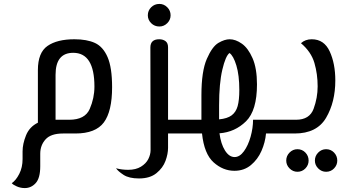

<svg xmlns="http://www.w3.org/2000/svg" viewBox="-20 -680 1793 978"><path d="M551 -236Q551 -113 509 -56.5Q467 0 364 0H301Q239 0 212 30Q185 60 185 103V167Q185 227 162 252.5Q139 278 106 278Q85 278 65.5 269.5Q46 261 40 253Q61 239 78 206Q95 173 95 130V91Q95 53 112.5 9.5Q130 -34 173 -55V-323Q173 -412 222 -446Q271 -480 359 -480Q423 -480 464 -461Q505 -442 528 -389Q551 -336 551 -236ZM461 -239Q461 -411 353 -411Q263 -411 263 -299V-70H333Q413 -70 437 -125Q461 -180 461 -239Z M935 0H836V73Q836 104 823 139.5Q810 175 777 202Q744 229 688 229Q637 229 609 210.5Q581 192 571 177Q600 185 633 185Q672 185 698 169Q724 153 735.5 130Q747 107 747 85L746 -438Q746 -480 791 -480Q810 -480 823 -470.5Q836 -461 836 -439V-70H935ZM733 -602Q733 -626 750 -643Q767 -660 792 -660Q815 -660 832 -643Q849 -626 849 -602Q849 -579 832 -562Q815 -545 792 -545Q767 -545 750 -562Q733 -579 733 -602Z M1421 0H1335Q1331 45 1312 88.5Q1293 132 1258 161Q1223 190 1174 190Q1116 190 1068 147Q1020 104 1009 0H935V-70H1006V-195Q1006 -317 1033.5 -380Q1061 -443 1092.5 -461.5Q1124 -480 1150 -480Q1180 -480 1212 -457.5Q1244 -435 1266.5 -383.5Q1289 -332 1289 -250Q1289 -117 1233 -62Q1177 -7 1098 -1Q1105 53 1126 86.5Q1147 120 1175 120Q1201 120 1222.5 90.5Q1244 61 1256.5 16.5Q1269 -28 1269 -70H1421ZM1096 -143V-72Q1138 -76 1160 -92.5Q1182 -109 1190.5 -139.5Q1199 -170 1199 -222Q1199 -297 1184 -346.5Q1169 -396 1149 -410Q1129 -395 1112.5 -325Q1096 -255 1096 -143Z M1421 -70H1488Q1557 -70 1577.5 -126Q1598 -182 1598 -240Q1598 -303 1581.5 -359.5Q1565 -416 1513 -460Q1535 -480 1568 -480Q1631 -480 1659.5 -418Q1688 -356 1688 -270Q1688 -160 1641 -80Q1594 0 1481 0H1421ZM1438 138Q1438 114 1455 97Q1472 80 1495 80Q1519 80 1535.5 97Q1552 114 1552 138Q1552 161 1535.5 178Q1519 195 1495 195Q1472 195 1455 178Q1438 161 1438 138ZM1584 138Q1584 114 1601 97Q1618 80 1641 80Q1665 80 1681.5 97Q1698 114 1698 138Q1698 161 1681.5 178Q1665 195 1641 195Q1618 195 1601 178Q1584 161 1584 138Z"/></svg>

Font: El Messiri
Style: Regular
Weight: 400
Designer: Mohamed Gaber
Foundry: Kief Type Foundry
Version: Version 2.006